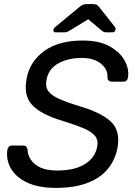

<svg xmlns="http://www.w3.org/2000/svg" viewBox="-20 -908 659 938"><path d="M255 10Q168 10 113 -16Q58 -42 33.5 -84.5Q9 -127 16 -176Q17 -185 23 -191Q29 -197 38 -197H93Q104 -197 108.5 -191Q113 -185 115 -177Q115 -153 129.5 -129.5Q144 -106 175.5 -90.5Q207 -75 259 -75Q344 -75 393.5 -105.5Q443 -136 454 -187Q462 -221 445 -243Q428 -265 387 -282Q346 -299 281 -319Q178 -350 135.5 -397Q93 -444 111 -530Q128 -610 198 -660Q268 -710 384 -710Q465 -710 516.5 -681Q568 -652 590 -610Q612 -568 605 -529Q604 -521 599 -515Q594 -509 583 -509H526Q520 -509 513 -513Q506 -517 505 -528Q508 -569 473 -597Q438 -625 380 -625Q315 -625 267 -599.5Q219 -574 208 -522Q200 -488 214 -466Q228 -444 265.5 -426.5Q303 -409 366 -390Q478 -357 524 -311.5Q570 -266 553 -180Q532 -86 455.5 -38Q379 10 255 10ZM252 -750Q240 -750 241 -761Q241 -769 250 -776L367 -873Q379 -883 387 -885.5Q395 -888 403 -888H435Q444 -888 450.5 -885.5Q457 -883 465 -873L541 -777Q546 -770 544 -762Q542 -750 528 -750H500Q488 -750 479 -757L411 -814L318 -757Q312 -754 307 -752Q302 -750 295 -750Z"/></svg>

Font: Lubike
Style: Italic
Weight: 400
Italic angle: -12°
Foundry: Honoka55
Version: Version 1.000;July 22, 2022;FontCreator 14.0.0.2862 64-bit